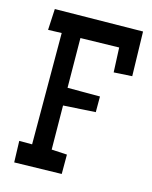

<svg xmlns="http://www.w3.org/2000/svg" viewBox="-106 -757 657 832"><g transform="rotate(15 222.0 -341.0)"><path d="M436.5 -487.3 354.5 -482.4 349.6 -592.8 176.8 -588.9 178.7 -366.2H324.2V-295.9L179.7 -287.1L181.6 -89.8L251 -85.9V1L39.1 5.9L36.1 -89.8H93.8L92.8 -588.9L32.2 -586.9L37.1 -681.6L431.6 -686.5Z"/></g></svg>

Font: Maiden Orange
Style: Regular
Weight: 400
Designer: Astigmatic (AOETI)
Foundry: Astigmatic (AOETI)
Version: Version 1.001